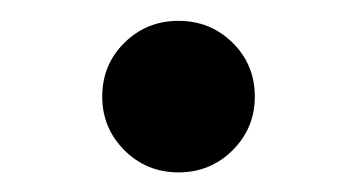

<svg xmlns="http://www.w3.org/2000/svg" viewBox="-20 -161 350 188"><path d="M154.8 7.8Q123.5 7.8 101.8 -13.9Q80.1 -35.6 80.1 -66.4Q80.1 -97.7 101.8 -119.1Q123.5 -140.6 154.8 -140.6Q186 -140.6 207.8 -119.1Q229.5 -97.7 229.5 -66.4Q229.5 -35.6 207.8 -13.9Q186 7.8 154.8 7.8Z"/></svg>

Font: Inter
Style: 540
Weight: 540
Designer: Rasmus Andersson
Foundry: rsms
Version: Version 4.001;git-66647c0bb